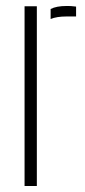

<svg xmlns="http://www.w3.org/2000/svg" viewBox="-20 -621 284 641"><path d="M62 0V-600H103V0ZM149 -557.5V-591Q168.5 -601 202 -601Q209 -601 216.2 -600.8Q223.5 -600.5 234 -599V-566H202Q169 -566 149 -557.5Z"/></svg>

Font: Big Shoulders Stencil Text Thin Thin
Style: Regular
Weight: 250
Version: Version 2.001